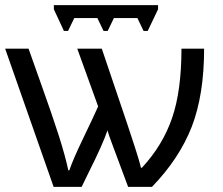

<svg xmlns="http://www.w3.org/2000/svg" viewBox="-20 -725 866 745"><path d="M189 -705.1V-689L228 -605H244.1L268.1 -654.8H357.9L381.8 -605H397.9L421.9 -654.8H513.2L537.1 -605H553.2L593.3 -689V-705.1ZM397 -219.2C400.4 -207 406.7 -188.5 416 -164.1L477.1 0H569.8C640.6 -73.2 691.9 -150.9 724.1 -233.4C755.9 -315.9 772 -416.5 772 -536.1H684.1C684.1 -427.2 671.9 -337.4 647.9 -267.6C624 -197.3 585 -132.8 530.8 -74.2H526.9C518.1 -112.8 488.8 -197.8 473.1 -246.1L375 -536.1H279.8L360.8 -312C351.6 -291 331.5 -248 299.8 -182.1C275.4 -131.3 258.3 -91.8 249 -64H245.1C237.8 -99.1 225.6 -143.6 208.5 -197.8C191.4 -251.5 166.5 -323.7 133.8 -415L90.8 -536.1H0L188 0H296.9L323.2 -54.2C361.3 -129.9 385.7 -185.1 397 -219.2Z"/></svg>

Font: Noto Reveo Sans
Style: Regular
Weight: 400
Designer: Monotype Design team
Foundry: Monotype Imaging Inc.
Version: Version 1.04